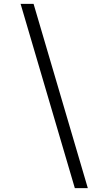

<svg xmlns="http://www.w3.org/2000/svg" viewBox="-20 -801 509 998"><path d="M369 177 87 -781H154.5L436.5 177Z"/></svg>

Font: Merriweather Light 18pt Light
Style: Italic
Weight: 300
Italic angle: -7.8°
Version: Version 2.101